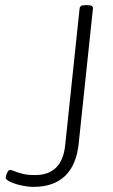

<svg xmlns="http://www.w3.org/2000/svg" viewBox="-20 -722 442 748"><path d="M111 6Q89 6 63.5 0.5Q38 -5 20 -13.5Q2 -22 2 -30Q2 -32 3.5 -37Q5 -42 7 -47Q9 -52 12 -56Q15 -60 18 -60Q25 -60 36.5 -55Q48 -50 67.5 -45Q87 -40 117 -40Q169 -40 198.5 -69Q228 -98 234 -157L290 -688Q291 -696 296 -699Q301 -702 313 -702H321Q344 -702 342 -688L287 -167Q279 -81 234.5 -37.5Q190 6 111 6Z"/></svg>

Font: Asap ExtraLight
Style: Italic
Weight: 250
Italic angle: -6°
Version: Version 3.001